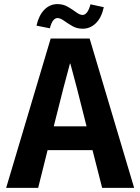

<svg xmlns="http://www.w3.org/2000/svg" viewBox="-20 -916 682 936"><path d="M227 -728H417L634 0H478L431 -184H212L166 0H10ZM289 -486 242 -300H402L355 -486L323 -606H321ZM421 -895 486 -881Q475 -830 447.5 -803Q420 -776 383 -776Q355 -776 332.5 -789Q310 -802 292 -815Q274 -828 260 -828Q249 -828 239.5 -816.5Q230 -805 223 -778L158 -791Q169 -841 196 -868.5Q223 -896 260 -896Q288 -896 310.5 -883Q333 -870 351 -856.5Q369 -843 383 -843Q394 -843 404 -855.5Q414 -868 421 -895Z"/></svg>

Font: Murecho SemiBold
Style: Regular
Weight: 600
Designer: Neil Summerour
Foundry: Positype
Version: Version 1.010; ttfautohint (v1.8.3)